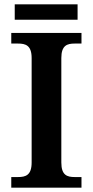

<svg xmlns="http://www.w3.org/2000/svg" viewBox="-20 -866 428 886"><path d="M48 -775H338V-846H48ZM32 0H356V-49H325C290 -49 263 -57 263 -116V-598C263 -657 290 -665 325 -665H356V-714H32V-665H63C98 -665 126 -657 126 -598V-116C126 -57 98 -49 63 -49H32Z"/></svg>

Font: Noto Serif Tamil SemiBold
Style: Italic
Weight: 600
Italic angle: -12°
Designer: Indian Type Foundry, Tom Grace, and the Monotype Design Team
Foundry: Monotype Imaging Inc.
Version: Version 2.003